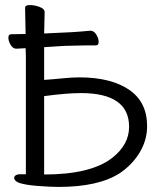

<svg xmlns="http://www.w3.org/2000/svg" viewBox="-20 -725 644 757"><path d="M81 -535 45 -533H44Q31 -533 22 -548Q13 -563 13 -576.5Q13 -590 24 -590L81 -591L79 -688V-695Q79 -705 98 -705Q117 -705 136.5 -697.5Q156 -690 156 -677L154 -593L260 -598Q296 -600 336 -604H337Q350 -604 359.5 -589Q369 -574 369 -560Q369 -546 358 -546H319Q291 -546 271 -545L232 -544L154 -539V-410Q185 -412 225 -416Q265 -420 292 -420Q417 -420 488.5 -371.5Q560 -323 560 -228Q560 -172 530.5 -123.5Q501 -75 452 -42Q368 12 211 12L174 11Q64 6 44 -10Q36 -17 36 -23Q36 -36 56 -38H82V-503ZM299 -358Q243 -358 154 -346V-37Q339 -37 423 -103Q489 -155 489 -225Q489 -358 299 -358Z"/></svg>

Font: Fusion Kai T
Style: Regular
Weight: 400
Designer: Fontworks Inc.
Version: Version 24.134;May 13, 2024